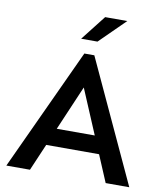

<svg xmlns="http://www.w3.org/2000/svg" viewBox="-93 -941 869 1017"><g transform="rotate(10 341.5 -432.5)"><path d="M10.7 0 314.5 -656.2H368.2L671.9 0H544.9L342.8 -478.5L137.7 0ZM163.1 -144.5V-238.3H527.3V-144.5ZM284.2 -730.5 389.6 -865.2H508.8L372.1 -730.5Z"/></g></svg>

Font: Sen Medium
Style: Regular
Weight: 500
Designer: Kosal Sen, Philatype
Foundry: Philatype
Version: Version 2.000;gftools[0.9.31]